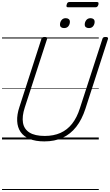

<svg xmlns="http://www.w3.org/2000/svg" viewBox="-20 -1381 1090 1901"><path d="M419 19Q332 19 273 -5.5Q214 -30 183.5 -75Q153 -120 150 -183Q147 -246 172 -321L390 -996Q393 -1006 400 -1010.5Q407 -1015 423 -1015Q437 -1015 443.5 -1010.5Q450 -1006 446 -995L225 -316Q197 -229 207.5 -166Q218 -103 271.5 -69Q325 -35 423 -35Q511 -35 578.5 -65Q646 -95 694 -156Q742 -217 771 -309L994 -996Q997 -1006 1003.5 -1010.5Q1010 -1015 1026 -1015Q1055 -1015 1049 -995L826 -305Q791 -197 734.5 -125Q678 -53 599.5 -17Q521 19 419 19ZM614 -1103Q596 -1103 585 -1111.5Q574 -1120 574 -1138Q574 -1162 589 -1181.5Q604 -1201 631 -1201Q649 -1201 660.5 -1192Q672 -1183 672 -1165Q672 -1141 657.5 -1122Q643 -1103 614 -1103ZM860 -1103Q842 -1103 830.5 -1111.5Q819 -1120 819 -1138Q819 -1162 834 -1181.5Q849 -1201 877 -1201Q894 -1201 905.5 -1192Q917 -1183 917 -1165Q917 -1141 902.5 -1122Q888 -1103 860 -1103ZM653 -1309Q642 -1309 639 -1315.5Q636 -1322 640 -1334Q643 -1348 649.5 -1354.5Q656 -1361 667 -1361H940Q952 -1361 954.5 -1354Q957 -1347 954 -1334Q950 -1322 943.5 -1315.5Q937 -1309 926 -1309ZM0 490H958V500H0ZM0 -20H958V0H0ZM0 -505H958V-500H0ZM0 -1010H958V-1000H0Z"/></svg>

Font: Playwrite BE VLG Guides
Style: Regular
Weight: 400
Designer: Veronika Burian, José Scaglione
Foundry: TypeTogether
Version: Version 1.003